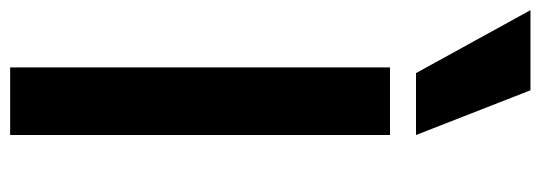

<svg xmlns="http://www.w3.org/2000/svg" viewBox="-376 -684 1040 369"><g transform="rotate(90 143.5 -500.0)"><path d="M89 0V-730H219V0ZM100 -780 -21 -1000H133L219 -780Z"/></g></svg>

Font: M PLUS 2 Thin SemiBold
Style: Regular
Weight: 600
Version: Version 1.001